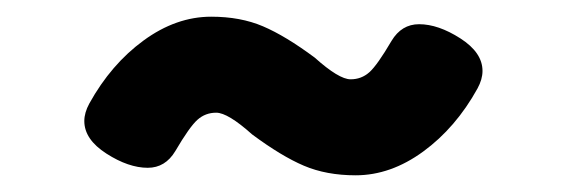

<svg xmlns="http://www.w3.org/2000/svg" viewBox="-20 -445 680 230"><path d="M406 -235Q371 -235 344 -246.5Q317 -258 282 -284Q253 -310 239 -310Q226 -310 216.5 -301.5Q207 -293 190 -264Q178 -244 157 -244Q134 -244 107.5 -261Q81 -278 81 -300Q81 -310 87 -321Q113 -368 152 -396.5Q191 -425 233 -425Q268 -425 295 -413.5Q322 -402 357 -376Q386 -350 400 -350Q413 -350 422.5 -358.5Q432 -367 449 -396Q461 -416 482 -416Q505 -416 531.5 -399Q558 -382 558 -360Q558 -350 552 -339Q526 -292 487 -263.5Q448 -235 406 -235Z"/></svg>

Font: Solway
Style: Bold
Weight: 700
Designer: Mariya V. Pigoulevskaya
Foundry: The Northern Block Ltd.
Version: Version 1.000;hotconv 1.0.109;makeotfexe 2.5.65596